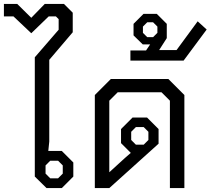

<svg xmlns="http://www.w3.org/2000/svg" viewBox="-65 -962 1077 982"><path d="M113 -59V-669L235 -810V-864L221 -878H184L95 -792L4 -878H-45V-942H23L95 -871L164 -942H262L307 -897V-797L187 -656V-238L182 -190H251L310 -131V-59L251 0H173ZM232 -50 256 -74V-116L232 -140H192L168 -116V-74L192 -50Z M878 -476V0H804V-447L761 -490H537L494 -447V-81L574 -154L604 -180L554 -230V-302L613 -361H687L746 -302V-227L494 0H420V-476L502 -558H796ZM606 -246 630 -222H670L694 -246V-288L670 -312H630L606 -288Z M602 -704H682L703 -735H665L618 -781V-840L669 -891H737L788 -840V-767L749 -706H838L946 -853L992 -811L874 -652H602ZM718 -772 740 -794V-826L718 -848H688L666 -826V-794L688 -772Z"/></svg>

Font: Chakra Petch
Style: Regular
Weight: 400
Designer: Katatrad Aksorn Co.,Ltd.
Foundry: Cadson Demak Co.,Ltd.
Version: Version 1.000; ttfautohint (v1.6)